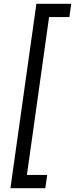

<svg xmlns="http://www.w3.org/2000/svg" viewBox="-20 -853 404 1013"><path d="M35 140 172 -833H356L346 -763H239L122 70H229L219 140Z"/></svg>

Font: Finlandica
Style: Italic
Weight: 400
Italic angle: -8°
Designer: Niklas Ekholm, Juho Hiilivirta, Jaakko Suomalainen
Foundry: Helsinki Type Studio
Version: Version 1.064